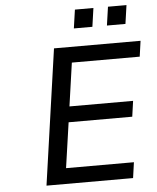

<svg xmlns="http://www.w3.org/2000/svg" viewBox="-60 -964 827 1014"><g transform="rotate(-5 353.5 -456.5)"><path d="M604 0 615.7 -83H255.9L290.5 -323.2H627.9L639.6 -406.2H302.2L335 -635.7H694.8L706.5 -718.8H247.6L145 0ZM634.8 -814.5 648.9 -913.1H550.8L536.6 -814.5ZM459.5 -814.5 473.6 -913.1H375.5L361.3 -814.5Z"/></g></svg>

Font: Winston
Style: Italic
Weight: 400
Italic angle: -8.13011°
Designer: Vernon Adams, Kim Jin-seong, David Berlow, Cristiano Sobral
Foundry: The Winston Project Authors
Version: Version 3.004